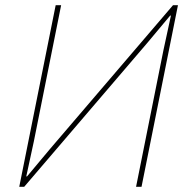

<svg xmlns="http://www.w3.org/2000/svg" viewBox="-20 -718 720 738"><path d="M54 0 194 -698H215L110 -174L81 -40H84L171 -144L645 -698H664L524 0H503L608 -524L637 -658H634L547 -554L73 0Z"/></svg>

Font: IBM Plex Sans Thin
Style: Italic
Weight: 250
Italic angle: -11.31°
Designer: Mike Abbink, Paul van der Laan, Pieter van Rosmalen
Foundry: Bold Monday
Version: Version 3.201